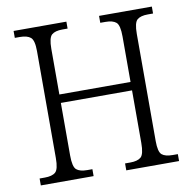

<svg xmlns="http://www.w3.org/2000/svg" viewBox="-80 -794 876 874"><g transform="rotate(-10 358.5 -357.0)"><path d="M39 0V-32H63Q97 -32 112.5 -45.5Q128 -59 128 -111V-605Q128 -655 112 -668.5Q96 -682 62 -682H39V-714H283V-682H259Q225 -682 209.5 -668.5Q194 -655 194 -604V-393H523V-603Q523 -655 507.5 -668.5Q492 -682 458 -682H434V-714H678V-682H654Q620 -682 604.5 -668.5Q589 -655 589 -603V-108Q589 -58 604.5 -45Q620 -32 654 -32H678V0H434V-32H458Q492 -32 507.5 -45.5Q523 -59 523 -111V-354H194V-111Q194 -59 209.5 -45.5Q225 -32 259 -32H283V0Z"/></g></svg>

Font: Noto Serif SemiCondensed Light
Style: Regular
Weight: 300
Width: 4
Designer: Monotype Design Team
Foundry: Monotype Imaging Inc.
Version: Version 2.013